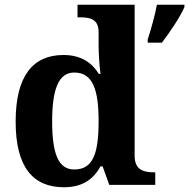

<svg xmlns="http://www.w3.org/2000/svg" viewBox="-20 -780 798 810"><path d="M250 10C328 10 374 -24 404 -78H413L441 0H635V-53H631C587 -53 548 -62 548 -123V-760H307V-707H315C359 -707 396 -700 396 -645V-590C396 -558 399 -505 404 -468H397C369 -514 323 -548 248 -548C119 -548 46 -460 46 -267C46 -75 119 10 250 10ZM603 -613V-600H663C696 -643 740 -708 758 -750V-760H642C634 -716 616 -653 603 -613ZM293 -65C226 -65 200 -132 200 -268C200 -401 226 -474 293 -474C372 -474 396 -401 396 -269C396 -131 372 -65 293 -65Z"/></svg>

Font: Noto Serif Test
Style: Bold
Weight: 700
Version: Version 1.000